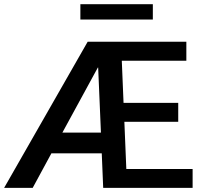

<svg xmlns="http://www.w3.org/2000/svg" viewBox="-23 -914 980 934"><path d="M468 -269 454.5 -585.5H453L280.5 -269ZM914 0H479L472 -168H227L136 0H-3L403.5 -711H883.5V-618.5H569.5L578 -413.5H844V-321.5H582L591.5 -92H914ZM720.5 -819H368V-893.5H720.5Z"/></svg>

Font: Roberto Sans Medium
Style: Regular
Weight: 500
Designer: Google (font) & Cristiano Sobral (main changes)
Version: Version 1.000;October 12, 2021;FontCreator 14.0.0.2814 64-bi